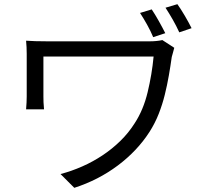

<svg xmlns="http://www.w3.org/2000/svg" viewBox="-20 -841 996 920"><path d="M815 -612Q813 -604 809 -589.5Q805 -575 803 -568Q797 -525 789 -479Q781 -433 769.5 -386.5Q758 -340 740.5 -295.5Q723 -251 697 -210Q638 -118 544.5 -48Q451 22 336 59L270 -7Q323 -21 374 -43.5Q425 -66 471 -96.5Q517 -127 556.5 -165.5Q596 -204 625 -250Q667 -314 687.5 -399.5Q708 -485 716 -570H188V-379Q188 -368 188.5 -351.5Q189 -335 191 -317H105Q108 -352 108 -379V-583Q108 -616 105 -646Q143 -643 206 -643H698Q713 -643 729 -644.5Q745 -646 758 -649ZM830 -821Q847 -797 865.5 -765.5Q884 -734 898 -706L839 -686Q825 -717 807.5 -747.5Q790 -778 773 -804ZM707 -796Q723 -772 741 -740Q759 -708 772 -682L714 -663Q702 -692 685 -722.5Q668 -753 651 -779Z"/></svg>

Font: Kinto Sans
Style: Regular
Weight: 400
Designer: Authors: Ryoko NISHIZUKA  (kana & ideographs); Paul D. Hunt (Latin, Greek & Cyrillic); Wenlong ZHANG  (bopomofo); Sandol
Foundry: Adobe Systems Incorporated, ookami Inc.
Version: Version 0.001